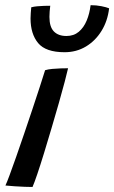

<svg xmlns="http://www.w3.org/2000/svg" viewBox="-20 -736 450 757"><path d="M108.2 1.2Q95.8 1.2 76.8 0.5Q57.7 -0.2 37.6 -1.6Q17.6 -2.9 1.4 -4.6Q6.6 -15.2 17.8 -45.4Q29.1 -75.6 44 -118.3Q58.9 -161 75.4 -209.3Q91.9 -257.7 107.8 -305.4Q123.7 -353.1 136.8 -393.3Q149.9 -433.6 157.8 -459.2Q169.6 -462.8 186.1 -464.3Q202.6 -465.9 219.5 -466.4Q236.4 -466.9 248.4 -466.9Q244.8 -450.3 235.2 -413.9Q225.6 -377.5 212 -329.7Q198.4 -281.9 183.2 -230.8Q168.1 -179.6 153.6 -132.3Q139.1 -85.1 127.1 -49.7Q115.1 -14.3 108.2 1.2ZM410.2 -703.2Q404.4 -653.2 380.2 -614.1Q356.1 -575 318.6 -552.5Q281.2 -530.1 234.7 -530.1Q160.3 -530.1 130.3 -566.2Q100.4 -602.4 100.4 -663.4Q100.4 -673.6 101.3 -685Q102.2 -696.4 103.2 -707.2Q113.4 -710 126.7 -711.2Q140.1 -712.4 153.8 -712.9Q167.5 -713.3 178.1 -713.3Q176.8 -701.8 175.8 -690.7Q174.9 -679.7 174.9 -669.5Q174.9 -630 192.4 -612.1Q209.9 -594.1 241.9 -594.1Q270.8 -594.1 290.5 -610.6Q310.2 -627.1 321.7 -654.8Q333.2 -682.4 337.2 -715.6Q359.8 -715.6 379.7 -711.6Q399.6 -707.7 410.2 -703.2Z"/></svg>

Font: Grandstander Thin
Style: Italic
Weight: 100
Italic angle: -15°
Designer: Tyler Finck
Foundry: Etcetera Type Co
Version: Version 1.200